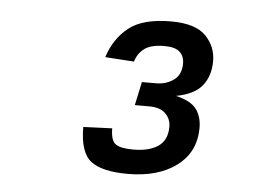

<svg xmlns="http://www.w3.org/2000/svg" viewBox="-38 -765 676 497"><g transform="rotate(5 300.0 -516.5)"><path d="M310 -315Q243 -315 214 -337.5Q185 -360 185 -426L260 -429Q260 -398 272.5 -388.5Q285 -379 319 -379Q360 -379 383.5 -395Q407 -411 407 -446Q407 -466 393 -480Q379 -494 350 -494H313L326 -555H363Q389 -555 408.5 -569Q428 -583 428 -612Q428 -631 416 -642Q404 -653 376 -653Q341 -653 324 -640Q307 -627 301 -606L226 -611Q241 -659 277.5 -688.5Q314 -718 388 -718Q451 -718 478 -690.5Q505 -663 505 -625Q505 -587 485 -561.5Q465 -536 417 -527Q456 -518 470.5 -498.5Q485 -479 485 -450Q485 -387 437 -351Q389 -315 310 -315Z"/></g></svg>

Font: Geist Mono Medium
Style: Italic
Weight: 500
Italic angle: -12°
Monospace: yes
Designer: Basement.studio, Andrés Briganti, Mateo Zaragoza
Foundry: Basement.studio, Vercel, Andrés Briganti, Guido Ferreyra, Mateo Zaragoza
Version: Version 1.500; ttfautohint (v1.8.4.7-5d5b)